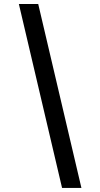

<svg xmlns="http://www.w3.org/2000/svg" viewBox="-20 -847 501 959"><path d="M74.2 -827.1Q98.6 -827.1 170.9 -827.1Q224.6 -597.7 386.7 91.8Q362.3 91.8 290 91.8Q236.3 -137.7 74.2 -827.1Z"/></svg>

Font: Alata=Ham
Style: Regular
Weight: 400
Designer: Spyros Zevelakis, Eben Sorkin
Version: Version 1.004